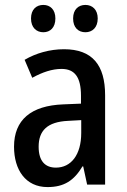

<svg xmlns="http://www.w3.org/2000/svg" viewBox="-20 -750 514 780"><path d="M106 -675C106 -638 128 -619 156 -619C184 -619 205 -638 205 -675C205 -711 184 -730 156 -730C128 -730 106 -712 106 -675ZM277 -675C277 -638 298 -619 327 -619C355 -619 377 -638 377 -675C377 -711 355 -730 327 -730C299 -730 277 -712 277 -675ZM240 -550C182 -550 126 -534 80 -507L111 -434C153 -457 192 -470 230 -470C284 -470 309 -436 309 -361V-329L237 -326C106 -321 37 -263 37 -154C37 -60 84 10 173 10C241 10 281 -17 315 -74H318L334 0H407V-363C407 -486 355 -550 240 -550ZM256 -259 310 -262V-210C310 -120 268 -69 207 -69C164 -69 137 -95 137 -154C137 -219 172 -255 256 -259Z"/></svg>

Font: Noto Sans Gurmukhi UI Condensed Medium
Style: Regular
Weight: 500
Width: 3
Designer: Jelle Bosma - Monotype Design Team
Foundry: Monotype Imaging Inc.
Version: Version 2.004